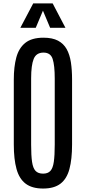

<svg xmlns="http://www.w3.org/2000/svg" viewBox="-20 -1090 501 1120"><path d="M231.4 9.8C274.4 9.8 308.2 0.3 332.8 -18.6C357.3 -37.4 374.8 -65.9 385 -104C395.3 -142.1 400.4 -189.8 400.4 -247.1V-626C400.4 -663.1 398.1 -696.6 393.6 -726.6C389 -756.5 380.8 -782.1 368.9 -803.5C357 -824.8 340.2 -841.2 318.4 -852.8C296.5 -864.3 268.4 -870.1 233.9 -870.1C188 -870.1 152.5 -860 127.4 -839.8C102.4 -819.7 85 -791.3 75.2 -754.9C65.4 -718.4 60.5 -675.5 60.5 -626V-247.1C60.5 -189.8 65.8 -142.1 76.4 -104C87 -65.9 104.7 -37.4 129.6 -18.6C154.5 0.3 188.5 9.8 231.4 9.8ZM231.4 -77.1C212.2 -77.1 197.6 -82.4 187.5 -93C177.4 -103.6 170.6 -121.2 167 -145.8C163.4 -170.3 161.6 -203.8 161.6 -246.1V-632.3C161.6 -683.8 166.6 -721.8 176.5 -746.3C186.4 -770.9 205.6 -783.2 233.9 -783.2C261.2 -783.2 279 -770.8 287.1 -746.1C295.2 -721.4 299.3 -683.3 299.3 -631.8V-246.1C299.3 -204.1 297.5 -170.7 293.9 -146C290.4 -121.3 283.7 -103.6 273.9 -93C264.2 -82.4 250 -77.1 231.4 -77.1ZM98.6 -927.7H188.5L230.5 -1027.8L272.5 -927.7H361.8L287.1 -1070.3H173.8Z"/></svg>

Font: Antonio
Style: Regular
Weight: 400
Designer: Vernon Adams
Foundry: Vernon Adams
Version: Version 1.002